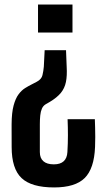

<svg xmlns="http://www.w3.org/2000/svg" viewBox="-20 -620 473 850"><path d="M219.4 209.8Q119.1 209.8 75.3 168.2Q31.6 126.7 31.6 30.8Q31.6 5.6 31.5 -11.7Q31.4 -29 31.4 -42.5Q31.3 -56 31.4 -69.8Q31.7 -121.3 40.2 -152.8Q48.7 -184.4 62.1 -202.3Q75.4 -220.2 91 -229.9Q106.5 -239.6 120.8 -246.6L143.2 -258.3Q163.7 -269.1 168 -287.3Q172.3 -305.6 174 -324.5L177.7 -397.7H272.3L275.2 -324.3Q277.5 -284.7 271.9 -257.1Q266.3 -229.6 249.5 -208.9Q232.6 -188.3 200.8 -169.1L182.9 -158.8Q171.1 -151.9 165.6 -139.3Q160 -126.7 158.2 -109Q156.4 -91.3 156.4 -69.8V53.2Q156.4 80.1 172.1 93.8Q187.8 107.6 218.4 107.6Q247.1 107.6 262 93.8Q276.9 80.1 278.4 53.2Q280.7 14.8 280.7 -21.3Q280.7 -57.4 279.2 -92.4H399.9Q400.4 -74.8 401.1 -54.8Q401.7 -34.9 401.7 -13.4Q401.7 8 400.8 30.6Q397 126.4 355 168.1Q313.1 209.8 219.4 209.8ZM148.3 -475.9V-600H300.9V-475.9Z"/></svg>

Font: Big Shoulders Display SC Thin
Style: Regular
Weight: 100
Designer: Patric King
Foundry: XO Type Co
Version: Version 2.002